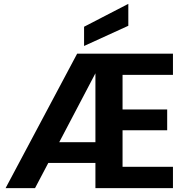

<svg xmlns="http://www.w3.org/2000/svg" viewBox="-20 -978 977 998"><path d="M879 -589C879 -589 879 -699 879 -699C879 -699 381 -699 381 -699C381 -699 9 0 9 0C9 0 162 0 162 0C162 0 231 -131 231 -131C231 -131 476 -131 476 -131C476 -131 476 0 476 0C476 0 879 0 879 0C879 0 879 -111 879 -111C879 -111 617 -111 617 -111C617 -111 617 -301 617 -301C617 -301 849 -301 849 -301C849 -301 849 -409 849 -409C849 -409 617 -409 617 -409C617 -409 617 -589 617 -589C617 -589 879 -589 879 -589ZM288 -239C288 -239 476 -597 476 -597C476 -597 476 -239 476 -239C476 -239 288 -239 288 -239ZM647 -958C647 -958 417 -839 417 -839C417 -839 417 -739 417 -739C417 -739 647 -844 647 -844C647 -844 647 -958 647 -958Z"/></svg>

Font: Girnar Poppins
Style: SemiBold
Weight: 500
Designer: Ninad Kale (Devanagari), Jonny Pinhorn (Latin)
Foundry: Indian Type Foundry
Version: ""